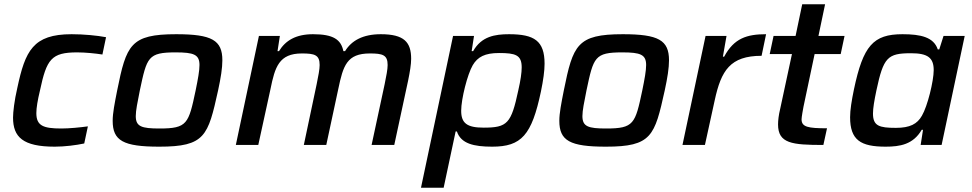

<svg xmlns="http://www.w3.org/2000/svg" viewBox="-20 -678 4547 898"><path d="M236 8C283 8 337 1 374 -7L391 -87C355 -82 304 -77 267 -77C182 -77 150 -90 150 -149C150 -174 156 -209 167 -255C198 -401 220 -433 341 -433C379 -433 428 -428 459 -423L476 -504C434 -512 371 -518 315 -518C134 -518 98 -440 61 -267C47 -207 41 -153 41 -128C41 -37 87 8 236 8Z M725 8C939 8 953 -42 1000 -255C1013 -315 1020 -360 1020 -396C1020 -490 971 -518 804 -518C590 -518 571 -468 528 -255C516 -194 507 -149 507 -113C507 -20 556 8 725 8ZM726 -77C642 -77 615 -86 615 -135C615 -161 623 -200 634 -255C667 -411 672 -433 802 -433C886 -433 913 -423 913 -374C913 -347 906 -309 895 -255C862 -99 856 -77 726 -77Z M1191 -510 1083 0H1188L1245 -261C1266 -365 1285 -428 1392 -428C1452 -428 1475 -421 1475 -374C1475 -354 1469 -323 1461 -284L1401 0H1506L1562 -261C1585 -371 1602 -428 1710 -428C1770 -428 1793 -421 1793 -374C1793 -354 1787 -323 1779 -284L1718 0H1824L1889 -302C1897 -341 1903 -377 1903 -403C1903 -481 1870 -518 1761 -518C1677 -518 1624 -488 1594 -439H1586C1575 -493 1539 -518 1444 -518C1363 -518 1315 -488 1285 -439H1278L1289 -510Z M2099 -510 1949 200H2055L2111 -63H2117C2136 -6 2196 8 2282 8C2419 8 2467 -46 2510 -250C2521 -303 2527 -347 2527 -380C2527 -487 2479 -518 2361 -518C2295 -518 2232 -508 2193 -439H2186L2197 -510ZM2242 -81C2164 -81 2137 -102 2137 -160C2137 -215 2166 -330 2191 -373C2214 -412 2248 -430 2314 -430C2391 -430 2420 -421 2420 -363C2420 -338 2415 -303 2404 -255C2371 -100 2353 -81 2242 -81Z M2814 8C3028 8 3042 -42 3089 -255C3102 -315 3109 -360 3109 -396C3109 -490 3060 -518 2893 -518C2679 -518 2660 -468 2617 -255C2605 -194 2596 -149 2596 -113C2596 -20 2645 8 2814 8ZM2815 -77C2731 -77 2704 -86 2704 -135C2704 -161 2712 -200 2723 -255C2756 -411 2761 -433 2891 -433C2975 -433 3002 -423 3002 -374C3002 -347 2995 -309 2984 -255C2951 -99 2945 -77 2815 -77Z M3280 -510 3172 0H3277L3323 -210C3353 -348 3395 -417 3542 -417L3563 -518C3473 -518 3413 -499 3367 -413H3361L3378 -510Z M3831 0 3848 -78C3759 -78 3729 -84 3729 -120C3729 -130 3736 -169 3738 -179L3790 -425H3912L3930 -510H3808L3839 -658H3732L3701 -510H3598L3580 -425H3684L3629 -169C3622 -140 3619 -115 3619 -96C3619 -7 3684 0 3831 0Z M4122 8C4189 8 4251 -2 4291 -71H4297L4286 0H4384L4492 -510H4393L4373 -447H4366C4347 -504 4287 -518 4201 -518C4064 -518 4017 -464 3974 -260C3963 -207 3956 -163 3956 -130C3956 -23 4005 8 4122 8ZM4170 -80C4092 -80 4063 -89 4063 -147C4063 -172 4069 -207 4079 -255C4112 -410 4131 -429 4241 -429C4319 -429 4347 -408 4347 -350C4347 -299 4318 -181 4292 -137C4270 -98 4236 -80 4170 -80Z"/></svg>

Font: Saira UNSAM Medium Italic
Style: Regular
Weight: 500
Italic angle: -12°
Designer: Hector Gatti with collaboration of the Omnibus-Type team
Foundry: Omnibus-Type
Version: Version 0.072;PS 000.072;hotconv 1.0.88;makeotf.lib2.5.64775